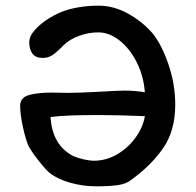

<svg xmlns="http://www.w3.org/2000/svg" viewBox="-20 -655 689 676"><path d="M597 -287Q597 -196 555.5 -135Q514 -74 441 -21Q423 -7 393.5 -3Q364 1 319 1Q272 1 227.5 -11.5Q183 -24 155 -46Q142 -56 115 -90.5Q88 -125 79 -144Q69 -169 60 -211Q51 -253 51 -283Q51 -311 81 -320Q111 -329 162 -329L218 -328Q256 -328 330 -332Q394 -336 418 -336Q458 -336 490 -330Q486 -386 462 -434.5Q438 -483 401.5 -512Q365 -541 326 -541Q291 -541 257.5 -528.5Q224 -516 203 -495Q181 -472 165.5 -461.5Q150 -451 130 -451Q105 -451 94 -466.5Q83 -482 83 -506Q83 -528 104 -551Q125 -574 155 -592Q185 -610 210 -618Q263 -635 327 -635Q381 -635 431 -607Q481 -579 516 -539Q548 -501 572.5 -430Q597 -359 597 -287ZM325 -250Q211 -250 158 -243Q164 -143 239 -105Q274 -91 309 -89Q354 -89 393 -112Q432 -135 458 -171.5Q484 -208 490 -246Q396 -250 325 -250Z"/></svg>

Font: Itim
Style: Regular
Weight: 400
Designer: Suppakit Chalermlarp
Version: Version 1.002g